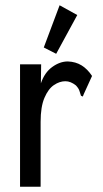

<svg xmlns="http://www.w3.org/2000/svg" viewBox="-20 -707 390 728"><path d="M56 -463H136L135 -391Q149 -432 178 -453Q207 -474 237 -474Q267 -473 289.5 -459Q312 -445 329 -419L298 -351L294 -341L287 -344Q284 -352 281.5 -361.5Q279 -371 268 -383Q248 -399 228 -399Q206 -399 184.5 -384.5Q163 -370 148.5 -336Q134 -302 134 -245V1H56ZM193 -503 146 -527 206 -687 273 -650Z"/></svg>

Font: Inconsolata ExtraCondensed SemiBold
Style: Regular
Weight: 600
Width: 2
Monospace: yes
Designer: Raph Levien, Cyreal, Brenton Simpson
Foundry: Raph Levien, Cyreal, Google
Version: Version 3.001; ttfautohint (v1.8.2.53-6de2)